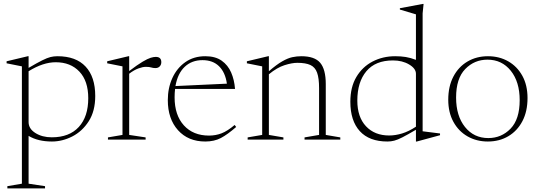

<svg xmlns="http://www.w3.org/2000/svg" viewBox="-20 -730 2818 1004"><path d="M215.5 243.5V255H18.5V243.5L94.5 230.5V-383L14.5 -399V-409.5L125.5 -436H129.5V-375Q174.5 -401.5 200.8 -414.5Q227 -427.5 244.2 -431.8Q261.5 -436 280.5 -436Q377 -436 427.5 -382Q478 -328 478 -228Q478 -149 444 -96Q410 -43 358 -16.5Q306 10 251.5 10Q178.5 10 129.5 -19.5V230.5ZM441.5 -216.5Q441.5 -306.5 395.2 -355.5Q349 -404.5 271.5 -404.5Q205 -404.5 129.5 -357.5V-91.5Q129.5 -57 165 -34.5Q200.5 -12 251 -12Q342.5 -12 392 -66Q441.5 -120 441.5 -216.5Z M794.5 -432.5Q823.5 -432.5 823.5 -405Q823.5 -391.5 815.2 -382.8Q807 -374 792.5 -374Q780.5 -374 770.8 -377.2Q761 -380.5 742.5 -380.5Q726.5 -380.5 703.8 -372.2Q681 -364 655.5 -344.5V-24.5L741.5 -11.5V0H544.5V-11.5L620.5 -24.5V-383L540.5 -399V-409.5L651.5 -436H655.5V-358.5Q699 -391.5 725.5 -407.2Q752 -423 767.8 -427.8Q783.5 -432.5 794.5 -432.5Z M1053.5 -436Q1106 -436 1139 -412.8Q1172 -389.5 1188.8 -350.8Q1205.5 -312 1209 -265H895.5Q893 -244 893 -221Q893 -128 941.5 -74.5Q990 -21 1073 -21Q1108 -21 1138.5 -32.8Q1169 -44.5 1207 -76.5L1215 -66Q1169.5 -26.5 1134.8 -8.2Q1100 10 1053.5 10Q964 10 910.8 -49.2Q857.5 -108.5 857.5 -206.5Q857.5 -269.5 881.2 -321.8Q905 -374 949 -405Q993 -436 1053.5 -436ZM1039 -415.5Q983 -415.5 946 -380.8Q909 -346 897.5 -280L1166.5 -292.5Q1158 -351.5 1125.5 -383.5Q1093 -415.5 1039 -415.5Z M1572.5 -11.5 1648.5 -24.5V-269.5Q1648.5 -321 1638.2 -349.8Q1628 -378.5 1603.2 -390Q1578.5 -401.5 1534.5 -401.5Q1507 -401.5 1468 -389.2Q1429 -377 1386 -341.5V-24.5L1462 -11.5V0H1275V-11.5L1351 -24.5V-383L1271 -399V-409.5L1382 -436H1386V-357.5Q1426.5 -392.5 1455.8 -409.2Q1485 -426 1508.5 -431Q1532 -436 1555.5 -436Q1625.5 -436 1654.5 -401.5Q1683.5 -367 1683.5 -290.5V-24.5L1759.5 -11.5V0H1572.5Z M2281 -23 2159.5 10H2155V-51.5Q2110 -25 2084.5 -12Q2059 1 2041.8 5.5Q2024.5 10 2006 10Q1911 10 1861.5 -44.2Q1812 -98.5 1812 -198Q1812 -274.5 1843.5 -327.5Q1875 -380.5 1928.2 -408.2Q1981.5 -436 2046.5 -436Q2076.5 -436 2101.5 -432Q2126.5 -428 2155 -417V-655L2071 -680V-687L2191 -709.5H2195L2190 -660V-43.5L2281 -32ZM2155 -344.5Q2155 -371.5 2119.5 -392.8Q2084 -414 2035 -414Q1943 -414 1895.8 -357.5Q1848.5 -301 1848.5 -204Q1848.5 -118 1893.8 -69.8Q1939 -21.5 2015 -21.5Q2047.5 -21.5 2082.2 -32Q2117 -42.5 2155 -67.5Z M2531 10Q2472 10 2425 -16.8Q2378 -43.5 2351 -92.8Q2324 -142 2324 -208.5Q2324 -278.5 2350.8 -329.5Q2377.5 -380.5 2424.5 -408.2Q2471.5 -436 2531.5 -436Q2591 -436 2637.8 -409.2Q2684.5 -382.5 2711.5 -333.5Q2738.5 -284.5 2738.5 -217.5Q2738.5 -147.5 2711.8 -96.5Q2685 -45.5 2638.2 -17.8Q2591.5 10 2531 10ZM2533.5 -8Q2602 -8 2649.8 -57.2Q2697.5 -106.5 2697.5 -206Q2697.5 -302 2651 -360Q2604.5 -418 2529 -418Q2460.5 -418 2412.8 -369Q2365 -320 2365 -220Q2365 -124 2411.5 -66Q2458 -8 2533.5 -8Z"/></svg>

Font: Newsreader 16pt ExtraLight
Style: Regular
Weight: 275
Designer: Hugues Gentile
Foundry: Production Type
Version: Version 1.003; ttfautohint (v1.8.3)